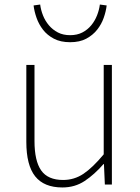

<svg xmlns="http://www.w3.org/2000/svg" viewBox="-20 -813 617 846"><path d="M132 -527V-192Q132 -104 161.5 -62Q191 -20 258 -20Q307 -20 347.5 -47Q388 -74 437 -133V-527H473V0H442L438 -90H436Q396 -44 353 -15.5Q310 13 255 13Q174 13 135 -36Q96 -85 96 -188V-527ZM289 -627Q247 -627 217.5 -642.5Q188 -658 169.5 -682Q151 -706 141 -734.5Q131 -763 128 -789L157 -793Q160 -769 169.5 -745Q179 -721 195.5 -701.5Q212 -682 235 -670Q258 -658 289 -658Q320 -658 343 -670Q366 -682 382 -701.5Q398 -721 407.5 -745Q417 -769 420 -793L450 -789Q447 -763 437 -734.5Q427 -706 408 -682Q389 -658 360 -642.5Q331 -627 289 -627Z"/></svg>

Font: Kinto Sans Thin
Style: Regular
Weight: 100
Designer: Authors: Ryoko NISHIZUKA  (kana & ideographs); Paul D. Hunt (Latin, Greek & Cyrillic); Wenlong ZHANG  (bopomofo); Sandol
Foundry: Adobe Systems Incorporated, ookami Inc.
Version: Version 0.001